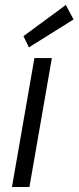

<svg xmlns="http://www.w3.org/2000/svg" viewBox="-20 -750 315 770"><path d="M28 0 118 -517H188L98 0ZM96 -560 74 -605 244 -730 275 -672Z"/></svg>

Font: DM Sans 11pt Light
Style: Italic
Weight: 300
Italic angle: -10°
Version: Version 4.004;gftools[0.9.30]